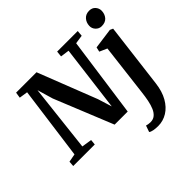

<svg xmlns="http://www.w3.org/2000/svg" viewBox="-245 -1042 1546 1546"><g transform="rotate(-45 528.0 -269.0)"><path d="M-0.5 0 3 -46 73 -59 157 -682.5 84.5 -693.5 92 -743H324.5L521.5 -239L558.5 -120L629.5 -683L554.5 -693.5L559.5 -743H794L789.5 -693.5L715.5 -682.5L620 0H471L267.5 -501L228 -635.5L163 -59.5L249.5 -46L245 0ZM940.5 0Q930.5 82 898 139.2Q865.5 196.5 817 226.5Q768.5 256.5 711 256.5Q683.5 256.5 659.5 252Q635.5 247.5 625.5 238.5L644.5 184Q651.5 186.5 665 188.8Q678.5 191 689 191Q721 191 742 173.2Q763 155.5 776 125Q789 94.5 797 54.8Q805 15 810 -30L863.5 -474.5L799 -503L808 -542.5L983.5 -566.5L1009 -555ZM958.5 -633.5Q929 -633.5 908.2 -655.5Q887.5 -677.5 889 -707Q890.5 -743.5 913.2 -768.8Q936 -794 974.5 -794Q1007.5 -794 1026.8 -772.5Q1046 -751 1046 -723.5Q1045.5 -685.5 1023.5 -659.5Q1001.5 -633.5 958.5 -633.5Z"/></g></svg>

Font: Merriweather 20pt
Style: Bold Italic
Weight: 700
Italic angle: -7.8°
Version: Version 2.101